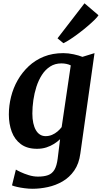

<svg xmlns="http://www.w3.org/2000/svg" viewBox="-20 -889 615 1160"><path d="M465.5 38Q457.5 100 428.5 141.5Q399.5 183 358 207Q316.5 231 269.2 241.2Q222 251.5 176.5 251.5Q153.5 251.5 128.5 248.2Q103.5 245 82.8 240.2Q62 235.5 52.5 231L76 135.5Q83.5 140.5 104.5 150.5Q125.5 160.5 153.5 169.2Q181.5 178 209.5 178Q246 178 270.2 169.2Q294.5 160.5 308.8 136.8Q323 113 328.5 69L343 -48Q327.5 -33 306.5 -19.8Q285.5 -6.5 259.8 1.8Q234 10 203.5 10Q144 10 106.2 -18Q68.5 -46 51 -93Q33.5 -140 33.5 -197.5Q33.5 -251 46.8 -304.2Q60 -357.5 87 -404.8Q114 -452 153.5 -489Q193 -526 245.2 -547Q297.5 -568 362.5 -568Q392.5 -568 424.8 -561Q457 -554 478 -545.5L551 -568ZM407.5 -494Q395.5 -500 380.8 -503Q366 -506 351 -506Q312.5 -506 283.2 -487.2Q254 -468.5 233.5 -436.8Q213 -405 200.2 -365.5Q187.5 -326 181.5 -284Q175.5 -242 175.5 -203.5Q175.5 -171 181 -145.8Q186.5 -120.5 196.8 -102.8Q207 -85 221.8 -75.8Q236.5 -66.5 255.5 -66.5Q276 -66.5 294.2 -74.2Q312.5 -82 327.2 -94.5Q342 -107 352.5 -121ZM327.5 -657.5 490.5 -869 575 -797Q569.5 -787 551.8 -769.5Q534 -752 509.2 -730.8Q484.5 -709.5 457.2 -689Q430 -668.5 405.2 -652.2Q380.5 -636 363 -628Z"/></svg>

Font: Merriweather
Style: Bold Italic
Weight: 700
Italic angle: -7.8°
Version: Version 2.101